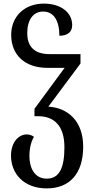

<svg xmlns="http://www.w3.org/2000/svg" viewBox="-20 -792 520 1064"><path d="M239 252C367 252 441 169 441 21C441 -124 353 -195 248 -201L426 -440V-492H256C172 -492 131 -532 131 -609C131 -683 165 -728 219 -728C279 -728 309 -676 309 -594C353 -594 380 -613 380 -653C380 -723 317 -772 223 -772C115 -772 42 -700 42 -599C42 -483 123 -416 242 -416H338L171 -189V-148H191C284 -148 337 -91 337 24C337 138 309 198 239 198C170 198 143 136 143 73C143 28 153 -8 168 -34C156 -43 142 -47 128 -47C84 -47 41 -5 41 71C41 169 111 252 239 252Z"/></svg>

Font: Noto Serif Georgian Condensed Medium
Style: Regular
Weight: 500
Width: 3
Designer: Monotype Design Team, Akaki Razmadze
Foundry: Google LLC
Version: Version 2.003